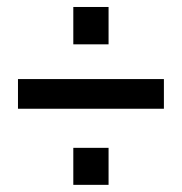

<svg xmlns="http://www.w3.org/2000/svg" viewBox="-20 -545 520 550"><path d="M190 -525H291V-418H190ZM31.5 -318.5H449.5V-233.5H31.5ZM190 -121.5H291V-15.5H190Z"/></svg>

Font: Overused Grotesk Medium
Style: Regular
Weight: 525
Version: Version 0.004